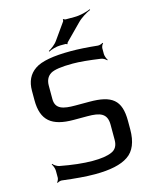

<svg xmlns="http://www.w3.org/2000/svg" viewBox="-126 -932 821 1026"><g transform="rotate(-15 284.5 -419.5)"><path d="M341 -372H263C198 -372 154 -381 154 -437V-511C154 -540 164 -561 185 -574C205 -586 246 -592 308 -592C346 -592 397 -587 460 -578C472 -577 486 -567 491 -561L494 -563C489 -570 482 -587 482 -598V-630C482 -638 488 -651 493 -655L490 -658C486 -654 471 -649 463 -650C406 -656 357 -659 315 -659C218 -659 151 -647 115 -622C78 -597 60 -559 60 -508V-456C60 -343 115 -300 235 -300H311C381 -300 419 -287 419 -224V-140C419 -109 407 -88 383 -78C358 -67 323 -62 277 -62C225 -62 165 -69 96 -82C84 -85 69 -95 63 -103L60 -100C66 -93 73 -75 73 -62V-23C73 -16 67 -4 63 0L66 3C70 -1 83 -5 90 -4C161 5 222 10 271 10C354 10 416 -3 455 -30C494 -56 514 -104 514 -173V-220C514 -336 465 -372 341 -372ZM383 -830H332C329 -830 323 -833 322 -835L318 -833C319 -831 318 -824 316 -822L253 -733C241 -715 216 -697 202 -690L204 -686C218 -694 247 -703 269 -703H298C300 -703 305 -701 305 -699L309 -701C308 -702 310 -707 312 -709L398 -796C418 -817 452 -837 472 -845L471 -849C451 -840 413 -830 383 -830Z"/></g></svg>

Font: Gamestation Storm
Style: Regular
Weight: 400
Designer: Jonas Hecksher
Foundry: Jonas Hecksher, Playtypeª, e-types AS
Version: Version 1.003